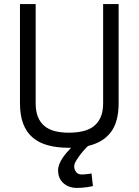

<svg xmlns="http://www.w3.org/2000/svg" viewBox="-20 -716 684 942"><path d="M436 197Q422 200 409 202Q397 204 383.5 205Q370 206 357 206Q318 206 291.5 183Q265 160 265 119Q265 104 271.5 88Q278 72 288 57.5Q298 43 309 30.5Q320 18 329 9H317Q260 9 215.5 -3Q171 -15 140.5 -41Q110 -67 94 -108.5Q78 -150 78 -210V-696H155V-210Q155 -169 166.5 -141.5Q178 -114 199 -97Q220 -80 250 -72.5Q280 -65 317 -65Q356 -65 387.5 -72.5Q419 -80 440.5 -97Q462 -114 474 -141.5Q486 -169 486 -210V-696H562V-210Q562 -117 523.5 -67Q485 -17 412 0Q412 0 401 11Q390 22 377.5 38Q365 54 354.5 71Q344 88 344 100Q344 116 353.5 128Q363 140 380 140Q385 140 393.5 139.5Q402 139 410 138Q419 137 429 135Z"/></svg>

Font: TitilliumText22L 400 wt
Style: 400 wt
Weight: 400
Designer: Campivisivi
Foundry: Campivisivi
Version: 1.000